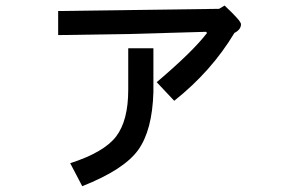

<svg xmlns="http://www.w3.org/2000/svg" viewBox="-20 -594 1040 685"><path d="M816.4 -476.6Q734.4 -339.8 601.6 -234.4L539.1 -300.8Q668 -410.2 718.8 -476.6L714.8 -480.5L441.4 -472.7L187.5 -468.8V-554.7L761.7 -562.5L781.2 -574.2Q839.8 -519.5 839.8 -507.8Q839.8 -488.3 816.4 -476.6ZM527.3 -421.9V-265.6Q523.4 -128.9 472.7 -58.6Q421.9 11.7 273.4 70.3L230.5 -11.7Q351.6 -50.8 394.5 -107.4Q437.5 -164.1 437.5 -273.4V-421.9Z"/></svg>

Font: Droid Sans Fallback
Style: Regular
Weight: 400
Designer: Steve Matteson
Foundry: Ascender Corporation
Version: 3.00 (Khmer version)